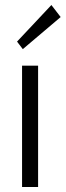

<svg xmlns="http://www.w3.org/2000/svg" viewBox="-20 -746 262 766"><path d="M222 -678 71 -550 48 -580 185 -726ZM132 0H68V-484H132Z"/></svg>

Font: exo2condensed_l
Style: Regular
Weight: 300
Width: 3
Designer: Natanael Gama
Version: Version 1.001;PS 001.001;hotconv 1.0.70;makeotf.lib2.5.58329